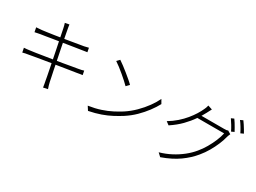

<svg xmlns="http://www.w3.org/2000/svg" viewBox="-49 -1537 3068 2304"><g transform="rotate(30 1485.0 -384.5)"><path d="M408 -703Q404 -721 400 -737Q396 -753 391 -767L449 -778Q450 -765 453 -747Q456 -729 459 -714Q460 -707 467 -671Q474 -635 484.5 -579.5Q495 -524 508.5 -459Q522 -394 535 -328.5Q548 -263 559.5 -206Q571 -149 579.5 -111Q588 -73 589 -64Q594 -42 600.5 -19Q607 4 614 23L553 36Q549 12 545.5 -10Q542 -32 537 -54Q536 -64 528.5 -102Q521 -140 510 -196Q499 -252 486 -317.5Q473 -383 460 -447.5Q447 -512 435.5 -567Q424 -622 417 -658.5Q410 -695 408 -703ZM120 -549Q136 -550 155 -551.5Q174 -553 198 -555Q222 -558 263 -563.5Q304 -569 356 -577Q408 -585 463.5 -594Q519 -603 571 -612Q623 -621 665.5 -628Q708 -635 732 -639Q753 -644 767.5 -647.5Q782 -651 791 -653L802 -597Q794 -596 777.5 -593.5Q761 -591 743 -588Q718 -584 675 -577.5Q632 -571 580 -562.5Q528 -554 472.5 -545.5Q417 -537 365 -528.5Q313 -520 272 -513Q231 -506 207 -503Q188 -499 170.5 -496Q153 -493 132 -488ZM115 -263Q132 -264 154.5 -266Q177 -268 194 -271Q221 -274 267 -281Q313 -288 371 -297.5Q429 -307 491 -316.5Q553 -326 612 -336.5Q671 -347 720 -355.5Q769 -364 800 -369Q829 -374 847.5 -378Q866 -382 879 -387L890 -331Q878 -330 857.5 -326.5Q837 -323 809 -318Q775 -313 725 -305Q675 -297 616 -287.5Q557 -278 496.5 -268.5Q436 -259 380 -249.5Q324 -240 279.5 -232.5Q235 -225 209 -220Q182 -216 162.5 -212Q143 -208 127 -203Z M1189 -716Q1216 -698 1251 -672Q1286 -646 1322 -616.5Q1358 -587 1390 -560Q1422 -533 1441 -513L1402 -473Q1384 -492 1353.5 -519.5Q1323 -547 1287.5 -577Q1252 -607 1217 -634Q1182 -661 1154 -679ZM1126 -44Q1219 -58 1294 -83Q1369 -108 1429 -139Q1489 -170 1536 -200Q1608 -247 1669.5 -308Q1731 -369 1777.5 -433.5Q1824 -498 1851 -556L1882 -502Q1851 -444 1804.5 -382Q1758 -320 1699 -262Q1640 -204 1566 -156Q1517 -125 1457 -93Q1397 -61 1324 -35Q1251 -9 1160 9Z M2727 -789Q2740 -772 2755 -747.5Q2770 -723 2784.5 -698Q2799 -673 2810 -652L2771 -634Q2757 -664 2733 -704Q2709 -744 2689 -772ZM2831 -826Q2845 -808 2861 -783Q2877 -758 2892 -733.5Q2907 -709 2917 -690L2878 -672Q2862 -705 2839 -743Q2816 -781 2794 -809ZM2779 -602Q2774 -594 2769.5 -581Q2765 -568 2762 -560Q2749 -506 2723.5 -445Q2698 -384 2663 -323.5Q2628 -263 2583 -209Q2517 -128 2422.5 -60.5Q2328 7 2188 57L2143 15Q2229 -10 2301 -48Q2373 -86 2433.5 -134Q2494 -182 2540 -238Q2582 -288 2616 -346.5Q2650 -405 2674.5 -464Q2699 -523 2710 -574H2320L2343 -621Q2355 -621 2389.5 -621Q2424 -621 2469.5 -621Q2515 -621 2560.5 -621Q2606 -621 2639.5 -621Q2673 -621 2682 -621Q2700 -621 2713 -622.5Q2726 -624 2734 -629ZM2439 -749Q2430 -733 2421 -715Q2412 -697 2405 -684Q2378 -632 2335.5 -569.5Q2293 -507 2231.5 -444Q2170 -381 2084 -324L2040 -357Q2104 -395 2156 -441Q2208 -487 2247 -534.5Q2286 -582 2313.5 -626.5Q2341 -671 2356 -705Q2362 -715 2369 -734.5Q2376 -754 2379 -769Z"/></g></svg>

Font: Noto Sans JP Thin Light
Style: Regular
Weight: 300
Version: Version 2.004-H2;hotconv 1.0.118;makeotfexe 2.5.65603